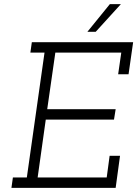

<svg xmlns="http://www.w3.org/2000/svg" viewBox="-20 -903 660 923"><path d="M42 -50 35 0H536L557 -154H507L493 -50H161L200 -328H528L536 -378H207L246 -650H563L548 -546H598L620 -700H133L126 -650H194L109 -50ZM400 -750H440Q476 -789 500.5 -816.5Q525 -844 561 -883H508Q481 -850 454 -816.5Q427 -783 400 -750Z"/></svg>

Font: Josefin Slab Thin Medium
Style: Italic
Weight: 500
Italic angle: -12°
Version: Version 2.000